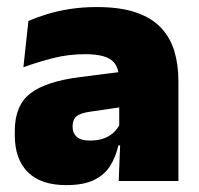

<svg xmlns="http://www.w3.org/2000/svg" viewBox="-20 -526 578 558"><path d="M498.5 0H325L330 -126L326.5 -130.5V-283.5L325 -301.5Q325 -336 302.8 -352.2Q280.5 -368.5 227 -368.5Q178.5 -368.5 133.8 -357Q89 -345.5 48 -330.5L62.5 -465Q87.5 -476 118 -485.2Q148.5 -494.5 184.5 -500Q220.5 -505.5 261 -505.5Q329.5 -505.5 375.2 -489.8Q421 -474 448 -445.2Q475 -416.5 486.8 -377Q498.5 -337.5 498.5 -290ZM172.5 12Q98.5 12 60.8 -25.8Q23 -63.5 23 -133V-145.5Q23 -219.5 68.2 -254.5Q113.5 -289.5 213 -302L338.5 -318L349 -217L242.5 -201.5Q213.5 -197.5 202.2 -187.8Q191 -178 191 -159V-157Q191 -139.5 202.8 -128.5Q214.5 -117.5 242 -117.5Q265 -117.5 281.8 -123.8Q298.5 -130 309.8 -140.5Q321 -151 327.5 -163.5L352.5 -103.5H324Q316.5 -70 300.2 -44Q284 -18 253.5 -3Q223 12 172.5 12Z"/></svg>

Font: Anek Malayalam Medium ExtraBold
Style: Regular
Weight: 800
Version: Version 1.003